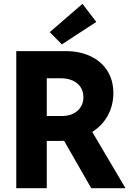

<svg xmlns="http://www.w3.org/2000/svg" viewBox="-20 -988 701 1008"><path d="M65.4 -719.7H325.2Q396.5 -719.7 453.1 -693.8Q509.8 -668 542.5 -617.9Q575.2 -567.9 575.2 -498Q574.7 -434.6 546.1 -381.8Q517.6 -329.1 464.4 -295.4L638.7 0H459L316.4 -249Q295.9 -248 285.2 -248H225.6V0H65.4ZM241.2 -819.3 413.1 -967.8 485.4 -873 304.7 -754.9ZM305.7 -378.9Q338.9 -378.9 364.3 -391.4Q389.6 -403.8 403.8 -426.3Q418 -448.7 418 -477.5Q418 -507.8 403.3 -530.3Q388.7 -552.7 361.8 -564.9Q335 -577.1 299.8 -577.1H225.6V-378.9Z"/></svg>

Font: Reddit Sans Strawberry ExBold
Style: Regular
Weight: 800
Designer: Stephen Hutchings
Foundry: Reddit
Version: Version 1.013